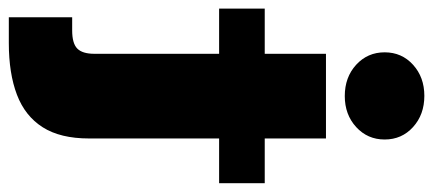

<svg xmlns="http://www.w3.org/2000/svg" viewBox="-358 -498 1001 444"><g transform="rotate(90 143.0 -276.5)"><path d="M45.9 -529.3H241.7V18.6Q241.7 85 215.8 125.7Q189.9 166.5 140.6 185.3Q91.3 204.1 21 204.1H-38.6V57.6H-8.3Q22 57.6 33.9 45.7Q45.9 33.7 45.9 6.3ZM-58.6 -282.2V-387.7H345.2V-282.2ZM143.6 -572.8Q100.1 -572.8 71.3 -599.1Q42.5 -625.5 42.5 -665Q42.5 -704.6 71.3 -730.7Q100.1 -756.8 143.1 -756.8Q186.5 -756.8 215.3 -730.7Q244.1 -704.6 244.1 -665Q244.1 -625.5 215.3 -599.1Q186.5 -572.8 143.6 -572.8Z"/></g></svg>

Font: Inter 24pt Black
Style: Regular
Weight: 900
Designer: Rasmus Andersson
Foundry: rsms
Version: Version 4.001;git-66647c0bb